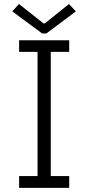

<svg xmlns="http://www.w3.org/2000/svg" viewBox="-20 -916 431 936"><path d="M73.2 -57.6H163.1V-663.1H73.2V-719.7H317.4V-663.1H227.5V-57.6H317.4V0H73.2ZM192.4 -801.8H198.2L316.4 -896.5L349.6 -860.4L206.1 -752.9H185.5L40 -860.4L72.3 -896.5Z"/></svg>

Font: Reddit Sans Fudge Light
Style: Regular
Weight: 300
Designer: Stephen Hutchings
Foundry: Reddit
Version: Version 1.013